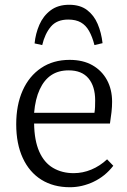

<svg xmlns="http://www.w3.org/2000/svg" viewBox="-20 -771 534 805"><path d="M273 14Q204 14 153.5 -17.5Q103 -49 75.5 -108.5Q48 -168 48 -250Q48 -331 75 -391.5Q102 -452 152.5 -486Q203 -520 272 -520Q328 -520 367.5 -497.5Q407 -475 428.5 -435.5Q450 -396 450 -344Q450 -324 447.5 -301Q445 -278 441 -253H123Q124 -182 144.5 -135.5Q165 -89 202.5 -67Q240 -45 289 -45Q327 -45 363 -60Q399 -75 429 -103L455 -76Q421 -32 372.5 -9Q324 14 273 14ZM123 -298H376Q378 -311 378.5 -323Q379 -335 379 -350Q379 -409 351 -442.5Q323 -476 268 -476Q225 -476 195 -456Q165 -436 146.5 -396Q128 -356 123 -298ZM270 -751Q316 -751 345 -729Q374 -707 389.5 -670.5Q405 -634 410 -590L376 -582Q367 -617 353.5 -641Q340 -665 319 -677Q298 -689 266 -689Q218 -689 193 -659Q168 -629 157 -582L125 -589Q129 -630 145 -667Q161 -704 192 -727.5Q223 -751 270 -751Z"/></svg>

Font: Literata 18pt Light
Style: Regular
Weight: 300
Designer: Latin by Veronika Burian and Jose Scaglione. Greek by Irene Vlachou. Cyrillic by Vera Evstafieva.
Foundry: TypeTogether
Version: Version 3.103;gftools[0.9.29]